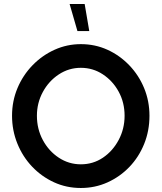

<svg xmlns="http://www.w3.org/2000/svg" viewBox="-20 -929 805 957"><path d="M725 -352Q725 -277 698.5 -211.5Q672 -146 625 -97Q578 -48 516 -20Q454 8 383 8Q311 8 249 -20.5Q187 -49 140 -98.5Q93 -148 66.5 -213.5Q40 -279 40 -352Q40 -425 67 -489.5Q94 -554 142 -603.5Q190 -653 252 -681Q314 -709 383 -709Q454 -709 515.5 -681Q577 -653 624.5 -603.5Q672 -554 698.5 -489.5Q725 -425 725 -352ZM601 -352Q601 -418 571.5 -472Q542 -526 492.5 -558.5Q443 -591 383 -591Q323 -591 273 -558Q223 -525 193.5 -470.5Q164 -416 164 -352Q164 -286 193.5 -231Q223 -176 273 -143Q323 -110 383 -110Q444 -110 493 -143Q542 -176 571.5 -231.5Q601 -287 601 -352ZM425 -774H366L327 -909H402Z"/></svg>

Font: Kulim Park
Style: Bold
Weight: 700
Designer: Noponies / Dale Sattler
Foundry: Noponies
Version: Version 1.000; ttfautohint (v1.8.3)